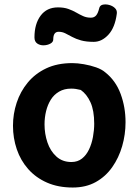

<svg xmlns="http://www.w3.org/2000/svg" viewBox="-20 -833 617 858"><path d="M303 -551Q326 -551 355 -546Q384 -541 409.5 -532Q435 -523 450 -510Q497 -473 519 -413.5Q541 -354 541 -287Q541 -232 526 -180Q511 -128 481.5 -86Q452 -44 408 -19.5Q364 5 305 5Q240 5 190 -17Q140 -39 106 -77.5Q72 -116 55 -166Q38 -216 38 -271Q38 -324 54.5 -374Q71 -424 104 -464Q137 -504 186.5 -527.5Q236 -551 303 -551ZM179 -277Q179 -235 192 -196.5Q205 -158 232 -133.5Q259 -109 299 -109Q327 -109 346.5 -124.5Q366 -140 378 -165.5Q390 -191 395.5 -221.5Q401 -252 401 -280Q401 -339 384.5 -375.5Q368 -412 341 -431Q329 -434 319 -435.5Q309 -437 298 -437Q267 -437 244 -423.5Q221 -410 207 -387.5Q193 -365 186 -336.5Q179 -308 179 -277ZM399 -646Q365 -646 342 -652.5Q319 -659 302.5 -668Q286 -677 272 -684Q258 -691 242 -691Q218 -691 218 -657Q218 -645 205 -638Q192 -631 175.5 -630.5Q159 -630 146.5 -638.5Q134 -647 134 -666Q134 -726 161.5 -763Q189 -800 239 -800Q266 -800 285.5 -793Q305 -786 320.5 -777Q336 -768 351.5 -761Q367 -754 386 -754Q401 -754 409.5 -764Q418 -774 423 -795Q426 -809 439 -812Q452 -815 467.5 -811Q483 -807 493.5 -797Q504 -787 502 -772Q494 -710 464.5 -678Q435 -646 399 -646Z"/></svg>

Font: Playpen Sans SemiBold
Style: Regular
Weight: 600
Designer: Laura Meseguer, Veronika Burian, José Scaglione
Foundry: TypeTogether
Version: Version 1.001